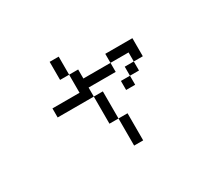

<svg xmlns="http://www.w3.org/2000/svg" viewBox="-132 -793 1265 1150"><g transform="rotate(-30 500.0 -218.0)"><path d="M500 -62.5V125H562.5V-62.5ZM500 -62.5V-250H437.5V-62.5ZM437.5 -250V-312.5H625V-375H437.5V-437.5H375Q375 -437.5 375 -312.5H187.5V-250ZM687.5 -250H625V-187.5H687.5ZM687.5 -250H750V-312.5H687.5ZM750 -312.5H812.5Q812.5 -312.5 812.5 -437.5H625V-375H750ZM375 -437.5Q375 -437.5 375 -562.5H312.5Q312.5 -562.5 312.5 -437.5Z"/></g></svg>

Font: BFUnifontExMono
Style: Regular
Weight: 500
Version: Version 15.0.06